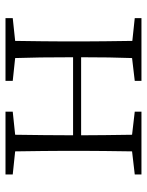

<svg xmlns="http://www.w3.org/2000/svg" viewBox="64 -612 547 716"><g transform="rotate(90 338.0 -253.5)"><path d="M281 0V-27L196 -36C194 -91 193 -163 193 -252H484C484 -181 483 -109 482 -36L396 -27V0H630V-27L544 -36C543 -109 542 -173 542 -226V-282C542 -335 543 -399 544 -472L630 -482V-507H396V-482L482 -472C483 -401 484 -338 484 -282H193C193 -356 194 -419 196 -472L281 -482V-507H47V-482L132 -473C133 -400 134 -336 134 -282V-226C134 -173 133 -109 132 -36L47 -27V0Z"/></g></svg>

Font: AllPunType ExtraLight
Style: Regular
Weight: 280
Version: 1.0